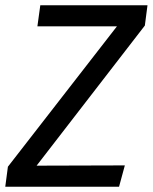

<svg xmlns="http://www.w3.org/2000/svg" viewBox="-28 -709 580 729"><path d="M2 -76 416 -609H114L125 -689H532L522 -612L111 -80L446 -81L424 0H-8Z"/></svg>

Font: Fira Sans
Style: Italic
Weight: 400
Italic angle: -8°
Designer: bBox Type GmbH & Carrois Corporate GbR & Edenspiekermann AG
Foundry: bBox Type GmbH & Carrois Corporate GbR & Edenspiekermann AG
Version: Version 4.301